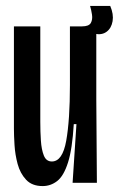

<svg xmlns="http://www.w3.org/2000/svg" viewBox="-20 -617 401 648"><path d="M124 11Q88 11 68 -10.5Q48 -32 39.5 -63.5Q31 -95 29 -127.5Q27 -160 27 -183V-528H116V-206Q116 -173 118 -142.5Q120 -112 128 -92Q136 -72 155 -72Q191 -72 203.5 -142Q216 -212 216 -330V-528H305V-281L307 0H225L238 -198H229Q224 -114 209.5 -68.5Q195 -23 173 -6Q151 11 124 11ZM300 -503 255 -513 257 -528Q280 -528 286.5 -539.5Q293 -551 290.5 -567.5Q288 -584 284 -597H352Q364 -569 360 -545.5Q356 -522 340 -510Q324 -498 300 -503Z"/></svg>

Font: Bricolage Grotesque 48pt Condensed
Style: Regular
Weight: 400
Width: 3
Designer: Mathieu Triay
Foundry: Atelier Triay
Version: Version 1.000; ttfautohint (v1.8.4.7-5d5b);gftools[0.9.32]